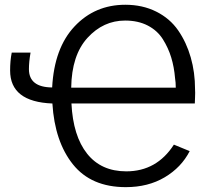

<svg xmlns="http://www.w3.org/2000/svg" viewBox="-20 -769 887 807"><path d="M279.3 -400.4H718.8Q718.8 -422.9 715.8 -440.4Q711.9 -487.3 699.7 -527.3Q687.5 -567.4 664.6 -604Q641.6 -640.6 601.1 -661.6Q560.5 -682.6 505.9 -682.6Q414.1 -682.6 347.7 -609.9Q281.2 -537.1 279.3 -400.4ZM22.5 -472.7Q22.5 -513.7 29.3 -547.9H108.4Q101.6 -508.8 101.6 -478.5Q101.6 -402.3 199.2 -401.4Q208 -567.4 293.5 -658.2Q378.9 -749 506.8 -749Q579.1 -749 636.7 -720.2Q694.3 -691.4 729 -641.1Q763.7 -590.8 781.7 -527.8Q799.8 -464.8 799.8 -393.6Q800.8 -380.9 799.8 -359.9Q798.8 -338.9 798.8 -334H280.3Q287.1 -197.3 346.2 -123Q405.3 -48.8 510.7 -48.8Q638.7 -48.8 710.9 -161.1L777.3 -133.8Q742.2 -65.4 672.4 -23.9Q602.5 17.6 508.8 17.6Q363.3 17.6 286.6 -78.1Q210 -173.8 200.2 -334Q22.5 -340.8 22.5 -472.7Z"/></svg>

Font: Gothic A1
Style: Regular
Weight: 400
Designer: HanYang I&C Co.,Ltd.
Foundry: HanYang I&C Co.,Ltd.
Version: Version 2.50